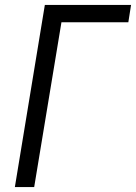

<svg xmlns="http://www.w3.org/2000/svg" viewBox="-20 -755 549 775"><path d="M40 0 161 -735H509L498 -665H228L118 0Z"/></svg>

Font: Iosevka SS04 Oblique
Style: Regular
Weight: 400
Italic angle: -9°
Monospace: yes
Designer: Belleve Invis
Foundry: Belleve Invis
Version: Version 19.0.0; ttfautohint (v1.8.4)